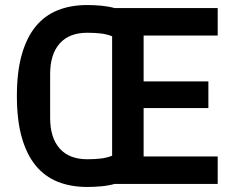

<svg xmlns="http://www.w3.org/2000/svg" viewBox="-20 -730 936 762"><path d="M435 0Q409 7 381 9.5Q353 12 326 12Q261 12 209.5 -8.5Q158 -29 122 -72.5Q86 -116 66.5 -184.5Q47 -253 47 -349Q47 -445 66.5 -513.5Q86 -582 122 -625.5Q158 -669 209.5 -689.5Q261 -710 326 -710Q353 -710 381 -707.5Q409 -705 435 -698H844V-589H550V-407H807V-301H550V-109H844V0ZM179 -262Q179 -183 217 -140.5Q255 -98 326 -98Q358 -98 381.5 -101Q405 -104 425 -112V-586Q405 -594 381.5 -597Q358 -600 326 -600Q255 -600 217 -557.5Q179 -515 179 -436Z"/></svg>

Font: IBM Plex Sans Condensed SemiBold
Style: Regular
Weight: 600
Width: 3
Designer: Mike Abbink, Paul van der Laan, Pieter van Rosmalen
Foundry: Bold Monday
Version: Version 1.3